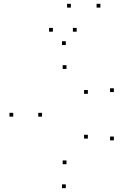

<svg xmlns="http://www.w3.org/2000/svg" viewBox="-20 -969 660 1011"><path d="M330.1 -605.9V-625.9H310.1V-605.9ZM442.7 -474.9V-494.9H422.7V-474.9ZM579.6 -484.2V-504.2H559.6V-484.2ZM326.5 -731.9V-751.9H306.5V-731.9ZM49.8 -354.9V-374.9H29.8V-354.9ZM326.5 21.8V1.8H306.5V21.8ZM579.6 -230V-250H559.6V-230ZM442.7 -239.3V-259.3H422.7V-239.3ZM330.1 -104.2V-124.2H310.1V-104.2ZM201.4 -354.9V-374.9H181.4V-354.9ZM353.2 -929V-949H333.2V-929ZM508.6 -929V-949H488.6V-929ZM383.8 -802.1V-822.1H363.8V-802.1ZM258.4 -802.1V-822.1H238.4V-802.1Z"/></svg>

Font: Monaspace Neon Dots Var
Style: Regular
Weight: 400
Designer: Riley Cran and the Lettermatic Team
Version: Version 1.100 (Monaspace Neon Dots)